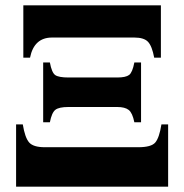

<svg xmlns="http://www.w3.org/2000/svg" viewBox="-20 -696 687 716"><path d="M67 -481V-676H580V-481H555Q547 -524 532 -540Q517 -556 481 -556H174Q107 -556 92 -481ZM141 -463H166Q173 -425 186 -416Q199 -407 236 -407H417Q449 -407 461.5 -416.5Q474 -426 481 -463H506V-240H481Q474 -275 460 -286Q446 -297 417 -297H235Q200 -297 186.5 -286.5Q173 -276 166 -240H141ZM40 -232H65Q73 -183 88.5 -165Q104 -147 147 -147H496Q544 -147 559 -164.5Q574 -182 582 -232H607V0H40Z"/></svg>

Font: STIX MathJax Main
Style: Bold
Weight: 700
Designer: MicroPress Inc., with final additions and corrections provided by Coen Hoffman, Elsevier (retired)
Version: Version 1.1.1